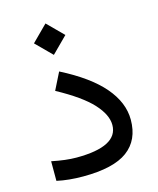

<svg xmlns="http://www.w3.org/2000/svg" viewBox="-105 -762 689 836"><g transform="rotate(-15 239.5 -344.0)"><path d="M179.7 -687 250.5 -616.2 179.7 -545.4 108.9 -616.2ZM159.2 -87.9Q346.7 -87.9 346.7 -185.1Q346.7 -231 299.8 -282.2Q252.9 -333.5 144.5 -392.6L183.1 -469.7Q308.6 -405.8 369.4 -334.7Q430.2 -263.7 430.2 -186.5Q430.2 -94.7 366.9 -47.9Q303.7 -1 166.5 -1Q101.1 -1 48.3 -12.7V-101.1Q112.3 -87.9 159.2 -87.9Z"/></g></svg>

Font: Vazirmatn UI FD
Style: Regular
Weight: 400
Designer: Saber Rastikerdar
Foundry: Saber Rastikerdar
Version: Version 33.003